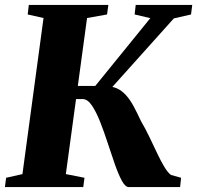

<svg xmlns="http://www.w3.org/2000/svg" viewBox="-26 -763 804 783"><path d="M499.5 0Q485 0 471 -25.8Q457 -51.5 442.5 -92.8Q428 -134 413.2 -179.8Q398.5 -225.5 382.2 -266.5Q366 -307.5 348.5 -333.2Q331 -359 311 -359H230L237 -412.5H362.5L587 -689L523 -704L527.5 -743H758L753 -704L683 -688L386 -357L398.5 -410Q427.5 -412.5 448.8 -403.5Q470 -394.5 487.2 -375.5Q504.5 -356.5 519 -329.5Q533.5 -302.5 549 -269Q566.5 -239.5 583 -205Q599.5 -170.5 614.8 -138.2Q630 -106 644.5 -82Q659 -58 671.5 -49.5L712.5 -38L708.5 0ZM-6 0 -1 -38 65.5 -53 151.5 -689.5 87 -704 91.5 -743H416L410.5 -704L329 -689.5L242.5 -53L318.5 -38L313.5 0Z"/></svg>

Font: Merriweather 72pt Black
Style: Italic
Weight: 900
Italic angle: -7.8°
Version: Version 2.101